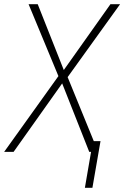

<svg xmlns="http://www.w3.org/2000/svg" viewBox="-35 -731 598 924"><path d="M146.5 -710.9 272 -394 496.6 -710.9H543L290.5 -359.9L437.5 0H394.5L264.2 -329.6L30.3 0H-15.1L246.1 -364.7L102.5 -710.9ZM448.7 -51.8 409.7 172.9H373.5L412.1 -51.8Z"/></svg>

Font: Roboto Condensed ExtraLight
Style: Italic
Weight: 250
Italic angle: -12°
Designer: Christian Robertson
Foundry: Google
Version: Version 3.008; 2023